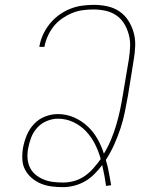

<svg xmlns="http://www.w3.org/2000/svg" viewBox="-20 -763 640 791"><path d="M240 8Q216 8 192.5 5Q169 2 148.5 -6.5Q128 -15 111 -29.5Q94 -44 83.5 -63.5Q73 -83 72 -107Q71 -131 75 -155Q80 -181 90.5 -206.5Q101 -232 120.5 -252.5Q140 -273 166 -283Q192 -293 218 -293Q254 -293 285.5 -279Q317 -265 341 -242.5Q365 -220 381.5 -191Q398 -162 408 -130Q425 -158 437.5 -188Q450 -218 459 -248.5Q468 -279 474.5 -309.5Q481 -340 486 -371L511 -520Q515 -546 516 -571.5Q517 -597 510.5 -621Q504 -645 491.5 -665.5Q479 -686 459.5 -699.5Q440 -713 415.5 -718.5Q391 -724 365 -724Q343 -724 320.5 -721Q298 -718 276.5 -709Q255 -700 235 -686Q215 -672 200.5 -653.5Q186 -635 176.5 -613.5Q167 -592 163 -570H142Q146 -595 156.5 -618.5Q167 -642 183.5 -663Q200 -684 221.5 -700Q243 -716 267.5 -726Q292 -736 317 -739.5Q342 -743 366 -743Q395 -743 422.5 -737Q450 -731 472 -716Q494 -701 508.5 -678.5Q523 -656 530.5 -629.5Q538 -603 537 -574.5Q536 -546 531 -517L507 -368Q501 -334 494 -300Q487 -266 476 -233Q465 -200 450.5 -167.5Q436 -135 416 -104Q424 -79 428.5 -52.5Q433 -26 438 0L417 3Q414 -18 410 -40Q406 -62 401 -83Q386 -63 368.5 -45.5Q351 -28 330 -16Q309 -4 285.5 2Q262 8 240 8ZM240 -11Q263 -11 286 -17.5Q309 -24 328.5 -37.5Q348 -51 364.5 -69.5Q381 -88 395 -108Q386 -140 371.5 -169Q357 -198 335 -221.5Q313 -245 283 -259.5Q253 -274 218 -274Q196 -274 173 -264.5Q150 -255 133.5 -237Q117 -219 108.5 -196.5Q100 -174 96 -152Q92 -131 93.5 -110.5Q95 -90 103.5 -72.5Q112 -55 127 -43Q142 -31 160 -23.5Q178 -16 199 -13.5Q220 -11 240 -11Z"/></svg>

Font: Iosevka HT Thin Extended
Style: Italic
Weight: 100
Width: 7
Italic angle: -9°
Monospace: yes
Designer: Belleve Invis
Foundry: Belleve Invis
Version: Version 32.3.0; ttfautohint (v1.8.4)